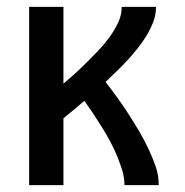

<svg xmlns="http://www.w3.org/2000/svg" viewBox="-20 -540 540 560"><path d="M65 0V-520H165V-296Q184 -312 201.5 -328Q219 -344 236 -361Q253 -378 269.5 -395.5Q286 -413 300 -432.5Q314 -452 324.5 -474Q335 -496 335 -520H435Q435 -497 427 -476Q419 -455 407 -435.5Q395 -416 381 -398.5Q367 -381 352 -364.5Q337 -348 320.5 -332.5Q304 -317 288 -301Q305 -279 322 -255.5Q339 -232 354.5 -208Q370 -184 384.5 -159.5Q399 -135 411.5 -109Q424 -83 433.5 -56Q443 -29 443 0H343Q343 -23 336 -45Q329 -67 320 -88.5Q311 -110 300 -130Q289 -150 277 -169.5Q265 -189 252 -208.5Q239 -228 226 -246Q211 -233 196 -220.5Q181 -208 165 -195V0Z"/></svg>

Font: Iosevka Curly Slab Semibold
Style: Regular
Weight: 600
Monospace: yes
Designer: Belleve Invis
Foundry: Belleve Invis
Version: Version 22.1.2; ttfautohint (v1.8.4)